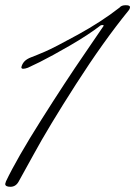

<svg xmlns="http://www.w3.org/2000/svg" viewBox="-59 -704 519 737"><path d="M434 -663Q338 -545 232.5 -380.5Q127 -216 70 -111L12 -6Q1 13 -19 13Q-39 13 -39 2L-36 -8Q6 -96 99.5 -244Q193 -392 266 -498L339 -605Q339 -608 334 -608L328 -607Q280 -570 210 -529.5Q140 -489 94 -466L48 -444Q37 -440 30 -440Q23 -440 23 -446Q26 -459 35 -468.5Q44 -478 61.5 -484.5Q79 -491 114 -506Q149 -521 240 -571Q331 -621 400 -675Q407 -684 423.5 -684Q440 -684 440 -677Q440 -670 434 -663Z"/></svg>

Font: Mr De Haviland
Style: Regular
Weight: 400
Designer: Alejandro Paul
Foundry: Alejandro Paul
Version: Version 1.000